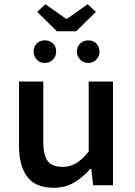

<svg xmlns="http://www.w3.org/2000/svg" viewBox="-20 -877 640 909"><path d="M234 12Q148 12 109 -40Q70 -92 70 -187V-491H185V-202Q185 -143 205.5 -115Q226 -87 277 -87Q311 -87 339.5 -103.5Q368 -120 400 -160V-491H515V0H421L412 -78H408Q373 -38 331 -13Q289 12 234 12ZM192 -579Q169 -579 154 -595Q139 -611 139 -633Q139 -656 154 -671Q169 -686 192 -686Q216 -686 231 -671Q246 -656 246 -633Q246 -611 231 -595Q216 -579 192 -579ZM398 -579Q375 -579 359.5 -595Q344 -611 344 -633Q344 -656 359.5 -671Q375 -686 398 -686Q421 -686 436 -671Q451 -656 451 -633Q451 -611 436 -595Q421 -579 398 -579ZM249 -729 156 -821 195 -857 293 -788H297L395 -857L434 -821L341 -729Z"/></svg>

Font: Source Code Pro SemiBold
Style: Regular
Weight: 600
Monospace: yes
Designer: Paul D. Hunt, Teo Tuominen
Foundry: Adobe Systems Incorporated
Version: Version 1.018;hotconv 1.0.116;makeotfexe 2.5.65601